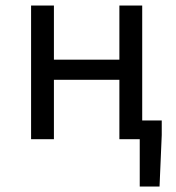

<svg xmlns="http://www.w3.org/2000/svg" viewBox="-20 -506 640 698"><path d="M93 0V-486H176V-289H414V-486H497V0H414V-216H176V0ZM488 172V0H450V-68H568V-15L560 172Z"/></svg>

Font: Source Code Variable
Style: Regular
Weight: 400
Monospace: yes
Designer: Paul D. Hunt, Teo Tuominen
Foundry: Adobe Systems Incorporated
Version: Version 1.010;hotconv 1.0.106;makeotfexe 2.5.65593